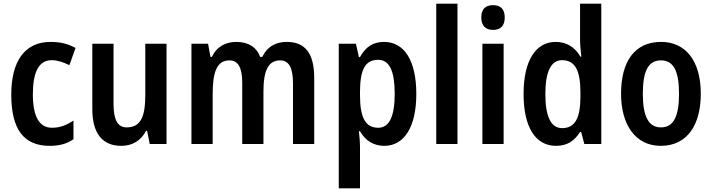

<svg xmlns="http://www.w3.org/2000/svg" viewBox="-20 -846 3856 1040"><path d="M249 -56C300 -56 341 -66 378 -92V-193C340 -168 306 -154 261 -154C193 -154 158 -215 158 -335C158 -457 191 -520 260 -520C290 -520 321 -510 356 -493L389 -586C356 -605 314 -619 254 -619C113 -619 41 -513 41 -334C41 -145 109 -56 249 -56Z M882 -609H767V-332C767 -217 744 -156 666 -156C617 -156 595 -197 595 -283V-609H480V-255C480 -127 532 -56 637 -56C695 -56 743 -83 771 -137H777L791 -66H882Z M1533 -619C1475 -619 1427 -594 1401 -538H1389C1371 -589 1327 -619 1260 -619C1205 -619 1154 -595 1128 -538H1120L1107 -609H1017V-66H1132V-334C1132 -451 1152 -519 1223 -519C1270 -519 1292 -480 1292 -398V-66H1407V-350C1407 -462 1432 -519 1498 -519C1545 -519 1567 -478 1567 -396V-66H1682V-424C1682 -557 1633 -619 1533 -619Z M2060 -619C2002 -619 1961 -593 1930 -537H1924L1908 -609H1815V174H1930V-55C1930 -74 1928 -102 1924 -135H1930C1959 -85 2002 -56 2062 -56C2169 -56 2235 -158 2235 -337C2235 -521 2168 -619 2060 -619ZM2028 -522C2091 -522 2118 -459 2118 -337C2118 -217 2089 -154 2029 -154C1958 -154 1930 -211 1930 -331V-353C1931 -470 1959 -522 2028 -522Z M2458 -66V-826H2343V-66Z M2651 -818C2610 -818 2587 -797 2587 -751C2587 -706 2611 -684 2651 -684C2691 -684 2714 -706 2714 -751C2714 -796 2692 -818 2651 -818ZM2708 -609H2593V-66H2708Z M2992 -56C3053 -56 3091 -83 3122 -131H3128L3145 -66H3237V-826H3122V-628C3122 -600 3126 -570 3129 -539H3124C3095 -590 3049 -619 2990 -619C2882 -619 2816 -518 2816 -337C2816 -156 2881 -56 2992 -56ZM3025 -152C2964 -152 2934 -215 2934 -337C2934 -456 2964 -520 3024 -520C3096 -520 3124 -463 3124 -345V-318C3123 -205 3094 -152 3025 -152Z M3776 -338C3776 -520 3691 -619 3561 -619C3416 -619 3344 -511 3344 -338C3344 -172 3421 -56 3559 -56C3706 -56 3776 -174 3776 -338ZM3462 -338C3462 -460 3491 -519 3560 -519C3629 -519 3658 -460 3658 -338C3658 -216 3629 -156 3560 -156C3492 -156 3462 -217 3462 -338Z"/></svg>

Font: Noto Sans Malayalam UI Condensed SemiBold
Style: Regular
Weight: 600
Width: 3
Designer: Jelle Bosma - Monotype Design Team
Foundry: Monotype Imaging Inc.
Version: Version 2.104